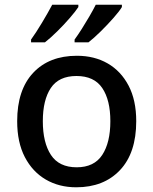

<svg xmlns="http://www.w3.org/2000/svg" viewBox="-20 -786 651 816"><path d="M559 -271Q559 -136 490 -63Q421 10 304 10Q231 10 174.5 -23Q118 -56 85.5 -118.5Q53 -181 53 -271Q53 -404 121 -476.5Q189 -549 307 -549Q381 -549 437.5 -516.5Q494 -484 526.5 -422Q559 -360 559 -271ZM162 -271Q162 -180 196.5 -127.5Q231 -75 306 -75Q380 -75 414.5 -127.5Q449 -180 449 -271Q449 -361 414.5 -412Q380 -463 305 -463Q230 -463 196 -412Q162 -361 162 -271ZM498 -756Q488 -739 462.5 -710Q437 -681 408 -652.5Q379 -624 356 -606H297V-618Q311 -637 327.5 -663Q344 -689 360 -716.5Q376 -744 387 -766H498ZM313 -756Q302 -739 277 -710Q252 -681 223 -652.5Q194 -624 171 -606H112V-618Q133 -647 158.5 -689.5Q184 -732 202 -766H313Z"/></svg>

Font: Noto Sans Meetei Mayek Medium
Style: Regular
Weight: 500
Designer: Monotype Design Team and Neelakash Kshetrimayum
Foundry: Monotype Imaging Inc.
Version: Version 2.002; ttfautohint (v1.8.4.7-5d5b)